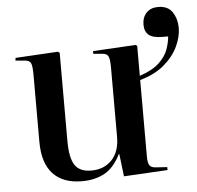

<svg xmlns="http://www.w3.org/2000/svg" viewBox="-50 -717 801 782"><g transform="rotate(-5 350.5 -326.0)"><path d="M254 14Q177 14 136 -30Q95 -74 95 -161V-437Q95 -472 89 -483.5Q83 -495 62 -496L27 -499L28 -510L202 -520L209 -515V-155Q209 -86 228.5 -56Q248 -26 296 -26Q348 -26 380 -59.5Q412 -93 412 -154V-437Q412 -471 406 -483Q400 -495 380 -496L345 -499V-510L520 -520L526 -515V-393Q579 -411 606 -436.5Q633 -462 643 -490Q653 -518 655 -543H633Q593 -543 576 -557Q559 -571 559 -599Q559 -629 576.5 -647.5Q594 -666 624 -666Q665 -666 683 -638Q701 -610 701 -574Q701 -538 682.5 -498.5Q664 -459 625.5 -426Q587 -393 526 -376V-63Q526 -38 532.5 -27.5Q539 -17 559 -16L605 -13V-1L426 9L415 -83H413Q386 -29 347 -7.5Q308 14 254 14Z"/></g></svg>

Font: Literata 72pt Medium
Style: Regular
Weight: 500
Designer: Latin by Veronika Burian and Jose Scaglione. Greek by Irene Vlachou. Cyrillic by Vera Evstafieva.
Foundry: TypeTogether
Version: Version 3.002